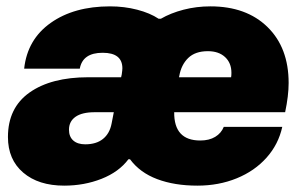

<svg xmlns="http://www.w3.org/2000/svg" viewBox="-20 -574 953 604"><path d="M5 -143Q5 -235 73 -283Q141 -331 258 -331H361L363 -340Q365 -354 365 -359Q365 -408 303 -408Q240 -408 231 -358H56Q66 -450 139.5 -502Q213 -554 326 -554Q371 -554 411.5 -543.5Q452 -533 479 -515H486Q517 -533 557.5 -543.5Q598 -554 642 -554Q755 -554 821.5 -489Q888 -424 888 -313Q888 -273 877 -221H528Q527 -132 610 -132Q638 -132 657 -143.5Q676 -155 684 -175H868Q856 -120 818.5 -78Q781 -36 724.5 -13Q668 10 601 10Q529 10 474.5 -10.5Q420 -31 389 -73H384Q354 -33 299.5 -11.5Q245 10 182 10Q101 10 53 -31Q5 -72 5 -143ZM248 -120Q283 -120 304 -137Q325 -154 331 -185L338 -221H278Q238 -221 217.5 -206.5Q197 -192 197 -166Q197 -144 210.5 -132Q224 -120 248 -120ZM707 -331Q708 -336 708 -345Q708 -376 688 -394.5Q668 -413 634 -413Q594 -413 572 -391.5Q550 -370 544 -335L543 -331Z"/></svg>

Font: Mona Sans Black
Style: Italic
Weight: 900
Italic angle: -11.7°
Designer: Deni Anggara
Foundry: GitHub
Version: Version 2.000